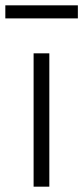

<svg xmlns="http://www.w3.org/2000/svg" viewBox="-51 -700 312 720"><path d="M75 -500H134V0H75ZM-31 -631V-680H241V-631Z"/></svg>

Font: Titillium Web[RUS by Daymarius]
Style: Regular
Weight: 300
Designer: Cyrillization by Daymarius
Foundry: Cyrillization by Daymarius
Version: Version 1.002 September 12, 2018